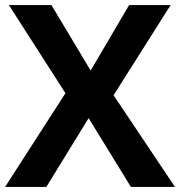

<svg xmlns="http://www.w3.org/2000/svg" viewBox="-20 -734 707 754"><path d="M667 0H494L328 -270L162 0H0L237 -368L15 -714H182L336 -457L487 -714H650L426 -360Z"/></svg>

Font: Noto Sans Kayah Li
Style: Bold
Weight: 700
Designer: Monotype Design Team, Sérgio Martins
Foundry: Monotype Imaging Inc.
Version: Version 2.002; ttfautohint (v1.8.4.7-5d5b)